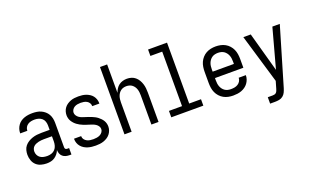

<svg xmlns="http://www.w3.org/2000/svg" viewBox="-98 -1245 3195 1970"><g transform="rotate(-20 1500.0 -260.0)"><path d="M214 8Q183 8 152.5 -0.5Q122 -9 99.5 -30Q77 -51 66.5 -81.5Q56 -112 56 -143Q56 -168 62.5 -193Q69 -218 85 -237.5Q101 -257 123 -270.5Q145 -284 169 -292Q193 -300 218 -303Q243 -306 269 -306H358V-355Q358 -376 351 -397Q344 -418 328 -432Q312 -446 291 -452Q270 -458 249 -458Q230 -458 211 -454.5Q192 -451 175.5 -440.5Q159 -430 149.5 -413Q140 -396 140 -377V-375H62V-378Q62 -401 69 -422.5Q76 -444 89 -462.5Q102 -481 120.5 -494Q139 -507 160.5 -514.5Q182 -522 204 -525Q226 -528 249 -528Q273 -528 297 -524.5Q321 -521 343 -511Q365 -501 383.5 -485Q402 -469 414 -448Q426 -427 431 -403Q436 -379 436 -355V-87Q436 -82 437.5 -77Q439 -72 442.5 -68.5Q446 -65 451 -63.5Q456 -62 461 -62H482V8H461Q441 8 421.5 3Q402 -2 387 -15Q372 -28 365 -47Q358 -66 358 -86Q350 -65 335.5 -46.5Q321 -28 302 -15Q283 -2 260 3Q237 8 214 8ZM246 -62Q269 -62 291.5 -69.5Q314 -77 329.5 -94Q345 -111 351.5 -134Q358 -157 358 -180V-236H269Q254 -236 239 -234.5Q224 -233 209.5 -229.5Q195 -226 181 -220Q167 -214 156 -204Q145 -194 139.5 -179.5Q134 -165 134 -150Q134 -130 143 -111.5Q152 -93 168.5 -81.5Q185 -70 205 -66Q225 -62 246 -62Z M749 8Q727 8 705.5 5.5Q684 3 663 -3.5Q642 -10 623.5 -21.5Q605 -33 591 -49.5Q577 -66 569.5 -87Q562 -108 562 -130V-135H640V-132Q640 -114 651 -99Q662 -84 678.5 -75.5Q695 -67 713 -64.5Q731 -62 749 -62Q767 -62 785.5 -65Q804 -68 820 -76Q836 -84 847.5 -99.5Q859 -115 859 -133Q859 -151 849 -165.5Q839 -180 824.5 -189.5Q810 -199 794 -205Q778 -211 761.5 -216Q745 -221 728.5 -226.5Q712 -232 696 -238.5Q680 -245 665 -253Q650 -261 636 -271.5Q622 -282 610.5 -294.5Q599 -307 590 -321.5Q581 -336 576.5 -353Q572 -370 572 -387Q572 -408 578.5 -429Q585 -450 598 -467Q611 -484 629 -496Q647 -508 667 -515.5Q687 -523 708.5 -525.5Q730 -528 751 -528Q772 -528 793 -525.5Q814 -523 834 -516Q854 -509 872 -497.5Q890 -486 903 -469.5Q916 -453 923 -432.5Q930 -412 930 -391V-385H852V-388Q852 -405 842.5 -420Q833 -435 818 -443.5Q803 -452 785.5 -455Q768 -458 751 -458Q734 -458 716.5 -455Q699 -452 684 -443.5Q669 -435 659 -419.5Q649 -404 649 -387Q649 -370 659 -355Q669 -340 683 -330.5Q697 -321 713.5 -315Q730 -309 746.5 -304Q763 -299 779 -293.5Q795 -288 811 -281.5Q827 -275 842.5 -267Q858 -259 871.5 -248.5Q885 -238 897 -225.5Q909 -213 918 -198.5Q927 -184 931.5 -167Q936 -150 936 -133Q936 -111 928.5 -90Q921 -69 907.5 -52Q894 -35 875 -23Q856 -11 835.5 -4Q815 3 793 5.5Q771 8 749 8Z M1064 0V-735H1142V-425Q1150 -447 1162.5 -467Q1175 -487 1193.5 -501Q1212 -515 1235 -521.5Q1258 -528 1281 -528Q1306 -528 1329.5 -521Q1353 -514 1372 -498Q1391 -482 1403.5 -461Q1416 -440 1423.5 -416.5Q1431 -393 1433.5 -368.5Q1436 -344 1436 -320V0H1358V-320Q1358 -337 1356 -353.5Q1354 -370 1349 -385.5Q1344 -401 1334.5 -415Q1325 -429 1312 -439Q1299 -449 1283 -453.5Q1267 -458 1250 -458Q1233 -458 1217 -453.5Q1201 -449 1188 -439Q1175 -429 1165.5 -415Q1156 -401 1151 -385.5Q1146 -370 1144 -353.5Q1142 -337 1142 -320V0Z M1575 0V-70H1718V-665H1589V-735H1796V-70H1925V0Z M2250 8Q2223 8 2196.5 2.5Q2170 -3 2146.5 -16Q2123 -29 2104.5 -49.5Q2086 -70 2075 -94.5Q2064 -119 2060 -146Q2056 -173 2056 -200V-320Q2056 -347 2060 -374Q2064 -401 2075 -425.5Q2086 -450 2104.5 -470.5Q2123 -491 2146.5 -504Q2170 -517 2196.5 -522.5Q2223 -528 2250 -528Q2277 -528 2303.5 -522.5Q2330 -517 2353.5 -504Q2377 -491 2395.5 -470.5Q2414 -450 2425 -425.5Q2436 -401 2440 -374Q2444 -347 2444 -320V-225H2134V-200Q2134 -183 2136 -166Q2138 -149 2144 -133Q2150 -117 2160.5 -103Q2171 -89 2185 -79.5Q2199 -70 2216 -66Q2233 -62 2250 -62Q2270 -62 2289.5 -65.5Q2309 -69 2326 -79.5Q2343 -90 2353.5 -107.5Q2364 -125 2364 -145H2442Q2442 -122 2434.5 -100Q2427 -78 2413.5 -59.5Q2400 -41 2381 -27.5Q2362 -14 2340.5 -6Q2319 2 2296 5Q2273 8 2250 8ZM2366 -295V-320Q2366 -337 2364 -354Q2362 -371 2356 -387Q2350 -403 2339.5 -417Q2329 -431 2315 -440.5Q2301 -450 2284 -454Q2267 -458 2250 -458Q2233 -458 2216 -454Q2199 -450 2185 -440.5Q2171 -431 2160.5 -417Q2150 -403 2144 -387Q2138 -371 2136 -354Q2134 -337 2134 -320V-295Z M2576 215V145H2629Q2639 145 2650 142.5Q2661 140 2668.5 132Q2676 124 2680 114Q2684 104 2687 94L2710 15L2551 -520H2632L2751 -90L2868 -520H2949L2762 113Q2755 136 2745 157Q2735 178 2716.5 192.5Q2698 207 2675 211Q2652 215 2629 215Z"/></g></svg>

Font: Iosevka srxl
Style: Regular
Weight: 400
Monospace: yes
Designer: Belleve Invis
Foundry: Belleve Invis
Version: Version 33.0.1; ttfautohint (v1.8.3)